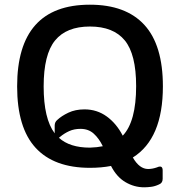

<svg xmlns="http://www.w3.org/2000/svg" viewBox="-20 -701 767 818"><path d="M363 14Q210 14 131.5 -71.5Q53 -157 53 -333Q53 -681 363 -681Q516 -681 595 -595Q674 -509 674 -333Q674 -110 546 -30Q574 19 611 19Q629 19 649 12Q673 1 673 25V61Q673 79 657 85Q640 93 623.5 95Q607 97 594 97Q552 97 514.5 75Q477 53 453 6Q412 14 363 14ZM340 -235Q393 -235 434.5 -205Q476 -175 503 -123Q560 -183 560 -334Q560 -470 511.5 -529Q463 -588 363 -588Q263 -588 214.5 -528.5Q166 -469 166 -333Q166 -195 213 -133V-166Q213 -181 224 -190Q242 -207 271.5 -221Q301 -235 340 -235ZM363 -72Q394 -73 418 -78Q402 -111 379.5 -131.5Q357 -152 323 -152Q296 -152 275 -142.5Q254 -133 236 -118Q233 -116 231 -114Q277 -72 363 -72Z"/></svg>

Font: Pitagon Sans Medium
Style: Regular
Weight: 500
Designer: Travis Tran
Foundry: Pitagon
Version: Version 1.001; ttfautohint (v1.8.4.7-5d5b);gftools[0.9.26]